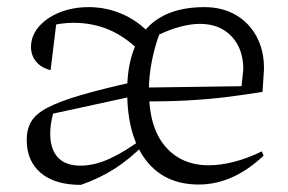

<svg xmlns="http://www.w3.org/2000/svg" viewBox="-20 -510 809 539"><path d="M538 8Q442 8 389.5 -60.5Q337 -129 337 -254Q337 -371 392 -430.5Q447 -490 554 -490Q604 -490 642 -468Q680 -446 701 -406Q722 -366 721 -315L717 -252Q661 -243 611 -237Q561 -231 505 -228Q449 -225 373 -225L374 -264L658 -268L663 -315Q663 -373 630 -408Q597 -443 541 -443Q516 -443 486 -435Q456 -427 427 -413Q414 -378 406 -337Q398 -296 398 -256Q398 -153 443.5 -99.5Q489 -46 566 -46Q598 -46 636 -55.5Q674 -65 715 -85L720 -73Q634 8 538 8ZM207 9Q134 9 94.5 -24.5Q55 -58 55 -117Q55 -147 67.5 -168.5Q80 -190 113 -207.5Q146 -225 205.5 -242.5Q265 -260 359 -281V-241L129 -191Q125 -176 123 -162Q121 -148 121 -135Q121 -91 142.5 -68Q164 -45 206 -45Q246 -45 290 -65.5Q334 -86 384 -124L385 -105Q345 -64 302 -36.5Q259 -9 207 9ZM367 -371Q292 -446 186 -446Q148 -446 107 -434L139 -452L122 -313Q95 -320 81 -337.5Q67 -355 67 -378Q67 -409 88.5 -434.5Q110 -460 147 -475Q184 -490 229 -490Q283 -490 331 -467Q379 -444 414 -400Z"/></svg>

Font: Piazzolla 24pt Light
Style: Regular
Weight: 300
Designer: Juan Pablo del Peral
Foundry: Huerta Tipografica
Version: Version 2.005